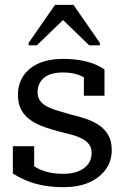

<svg xmlns="http://www.w3.org/2000/svg" viewBox="-20 -762 515 792"><path d="M358 -131Q358 -153 347 -167Q336 -181 317.5 -190.5Q299 -200 275.5 -206.5Q252 -213 226 -219Q195 -227 164.5 -237.5Q134 -248 109 -264.5Q84 -281 69 -306.5Q54 -332 54 -371Q54 -415 76 -448.5Q98 -482 139.5 -500.5Q181 -519 240 -519Q285 -519 319.5 -512Q354 -505 377 -494.5Q400 -484 411 -475V-367H326V-461Q337 -461 344 -457.5Q351 -454 355.5 -447Q360 -440 361 -431.5Q362 -423 359 -412Q348 -429 330 -440.5Q312 -452 289.5 -457.5Q267 -463 240 -463Q187 -463 161 -440.5Q135 -418 135 -382Q135 -360 146.5 -345Q158 -330 178 -320.5Q198 -311 222.5 -304Q247 -297 274 -289Q304 -282 334 -272Q364 -262 388 -246Q412 -230 426.5 -205Q441 -180 441 -142Q441 -99 417 -64.5Q393 -30 349 -10Q305 10 242 10Q194 10 155.5 2.5Q117 -5 87 -18Q57 -31 33 -46V-159H121V-33Q106 -42 98.5 -50.5Q91 -59 88 -68Q85 -77 86 -86Q87 -95 90 -105Q106 -84 129 -71Q152 -58 180 -51.5Q208 -45 241 -45Q277 -45 303 -55.5Q329 -66 343.5 -85Q358 -104 358 -131ZM283 -742H207L98 -585V-575H132L250 -689H230L348 -575H392V-585Z"/></svg>

Font: Roboto Serif 28pt
Style: Regular
Weight: 400
Designer: Greg Gazdowicz
Foundry: Commercial Type
Version: Version 1.008